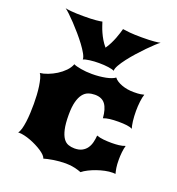

<svg xmlns="http://www.w3.org/2000/svg" viewBox="-142 -908 950 1029"><g transform="rotate(20 333.0 -394.0)"><path d="M44.9 -81.1Q52.7 -89.4 57.9 -107.9Q63 -126.5 66.2 -150.4Q69.3 -174.3 70.6 -201.2Q71.8 -228 71.8 -252.9Q71.8 -277.3 70.3 -303.2Q68.8 -329.1 65.4 -352.1Q62 -375 57.1 -393.1Q52.2 -411.1 44.9 -419.9Q64.5 -421.9 88.9 -431.2Q113.3 -440.4 136 -454.6Q158.7 -468.8 177 -487.5Q195.3 -506.3 203.1 -527.3Q209.5 -523.9 220.5 -521Q231.4 -518.1 245.4 -515.6Q259.3 -513.2 275.6 -511.7Q292 -510.3 309.1 -510.3Q330.1 -510.3 350.1 -512.2Q370.1 -514.2 387.2 -517.6Q404.3 -521 417.7 -526.1Q431.2 -531.2 438.5 -537.1Q445.3 -527.8 457 -520.3Q468.8 -512.7 483.9 -507.1Q499 -501.5 516.6 -498.5Q534.2 -495.6 552.7 -495.6Q578.6 -495.6 591.3 -497.8Q604 -500 611.3 -502Q605.5 -486.3 602.3 -459.5Q599.1 -432.6 599.1 -405.3Q599.1 -390.6 599.9 -375.7Q600.6 -360.8 602.3 -347.7Q604 -334.5 606.2 -324Q608.4 -313.5 611.3 -307.6Q599.1 -313.5 579.1 -316.2Q559.1 -318.8 531.2 -318.8Q503.4 -318.8 481.9 -316.2Q460.4 -313.5 445.8 -307.6Q441.9 -359.4 422.9 -385.5Q403.8 -411.6 363.3 -411.6Q343.3 -411.6 325.7 -405.3Q308.1 -398.9 295.2 -382.1Q282.2 -365.2 274.7 -336.4Q267.1 -307.6 267.1 -262.7Q267.1 -211.9 274.2 -180.9Q281.2 -149.9 293.2 -132.6Q305.2 -115.2 321.8 -109.4Q338.4 -103.5 357.4 -103.5Q382.8 -103.5 399.9 -112.5Q417 -121.6 427.2 -136.2Q437.5 -150.9 442.4 -170.2Q447.3 -189.5 448.7 -210Q465.8 -203.6 488.5 -201.4Q511.2 -199.2 534.7 -199.2Q555.7 -199.2 575.4 -201.4Q595.2 -203.6 611.3 -210Q608.9 -202.6 606.9 -192.1Q605 -181.6 603.8 -170.7Q602.5 -159.7 602.1 -148.9Q601.6 -138.2 601.6 -129.9Q601.6 -114.7 602.3 -103.3Q603 -91.8 604.5 -82.5Q606 -73.2 607.7 -65.4Q609.4 -57.6 611.3 -50.3Q607.4 -50.8 603.5 -51Q599.6 -51.3 595.7 -51.3Q575.2 -51.3 552 -46.4Q528.8 -41.5 506.6 -33.7Q484.4 -25.9 464.6 -15.9Q444.8 -5.9 431.6 4.9Q417.5 -1 393.8 -6.6Q370.1 -12.2 342.3 -12.2Q324.7 -12.2 306.6 -10.7Q288.6 -9.3 272.5 -6.6Q256.3 -3.9 242.7 -1Q229 2 219.7 4.9Q217.8 -3.4 208.3 -13.2Q198.7 -22.9 184.3 -32.5Q169.9 -42 152.3 -50.8Q134.8 -59.6 116.7 -66.4Q98.6 -73.2 81.3 -77.1Q64 -81.1 50.3 -81.1ZM236.8 -566.4V-568.4Q236.8 -580.1 225.8 -599.6Q214.8 -619.1 197.8 -642.1Q180.7 -665 159.7 -689.5Q138.7 -713.9 118.7 -735.1Q98.6 -756.3 82 -772Q65.4 -787.6 56.6 -793.5Q65.9 -791 91.3 -788.6Q116.7 -786.1 160.6 -786.1Q206.5 -786.1 231.4 -788.6Q256.3 -791 266.1 -793.5Q269.5 -783.2 274.4 -768.6Q279.3 -753.9 286.9 -737.1Q294.4 -720.2 304.9 -702.4Q315.4 -684.6 329.6 -668Q341.3 -684.6 350.1 -702.4Q358.9 -720.2 365.5 -737.1Q372.1 -753.9 376.5 -768.6Q380.9 -783.2 383.8 -793.5Q398.4 -791 424.3 -788.6Q450.2 -786.1 494.1 -786.1Q538.1 -786.1 563.5 -788.6Q588.9 -791 598.1 -793.5Q589.4 -787.6 572.3 -771.7Q555.2 -755.9 534.7 -734.9Q514.2 -713.9 492.4 -689.5Q470.7 -665 453.1 -642.1Q435.5 -619.1 424.3 -599.4Q413.1 -579.6 413.1 -567.9V-566.4Q402.8 -571.8 379.2 -575.2Q355.5 -578.6 325.7 -578.6Q313 -578.6 299.3 -577.9Q285.6 -577.1 273.2 -575.4Q260.7 -573.7 251.2 -571.5Q241.7 -569.3 236.8 -566.4Z"/></g></svg>

Font: Arbutus
Style: Regular
Weight: 400
Designer: Karolina Lach
Foundry: Sorkin Type Co.
Version: Version 1.003